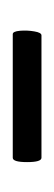

<svg xmlns="http://www.w3.org/2000/svg" viewBox="90 -688 86 307"><g transform="rotate(-90 133.5 -535.0)"><path d="M34.2 -512.2Q27.3 -512.2 27.3 -535.2Q27.3 -558.1 34.2 -558.1H231.9Q236.3 -558.1 237.3 -546.6Q238.3 -535.2 236.3 -523.7Q234.4 -512.2 230 -512.2Z"/></g></svg>

Font: Junicode SmCond
Style: Regular
Weight: 400
Width: 4
Designer: Peter S. Baker
Version: Version 2.206